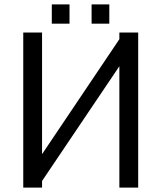

<svg xmlns="http://www.w3.org/2000/svg" viewBox="-20 -847 727 867"><path d="M85 0ZM473.6 -740.2ZM393.6 -827.1H473.6V-740.2H393.6ZM213.9 -827.1H293.9V-740.2H213.9ZM519 -700.2H604V0H519V-547.9L169.9 -29.8V0H85V-700.2H169.9V-150.9L519 -669.9Z"/></svg>

Font: Pfennig
Style: Medium
Weight: 500
Version: Version 20120410 ; ttfautohint (v0.8)